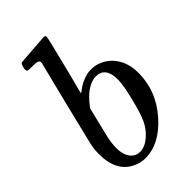

<svg xmlns="http://www.w3.org/2000/svg" viewBox="-215 -771 858 858"><g transform="rotate(-45 214.5 -341.5)"><path d="M89 -683Q90 -683 161.5 -688.5Q233 -694 234 -694Q246 -694 246 -685Q246 -676 212 -542Q204 -508 194.5 -472Q185 -436 180 -418L176 -399Q176 -396 182 -402Q216 -430 258 -440Q270 -442 283 -442Q296 -442 308 -440Q360 -428 391 -386Q422 -344 422 -280Q422 -168 343.5 -78.5Q265 11 173 11Q144 11 118 -2Q40 -37 40 -150Q40 -179 46 -207Q46 -208 96 -412L147 -616Q149 -630 140.5 -633.5Q132 -637 112 -637Q105 -637 101 -637Q80 -637 77 -640Q71 -645 76 -664Q80 -678 83 -680Q86 -683 89 -683ZM336 -325Q336 -405 275 -405Q273 -405 268.5 -404.5Q264 -404 263 -404Q211 -393 165 -332Q163 -330 160 -326L157 -322Q157 -321 139.5 -250.5Q122 -180 120 -170Q114 -139 114 -114Q114 -66 138 -42Q154 -26 178 -26Q211 -26 245 -58Q270 -81 285.5 -114.5Q301 -148 318 -219Q336 -291 336 -325Z"/></g></svg>

Font: MathJax_Math
Style: Italic
Weight: 400
Version: Version 1.1